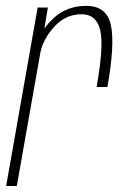

<svg xmlns="http://www.w3.org/2000/svg" viewBox="-36 -620 424 640"><path d="M286 -330Q310.5 -466.5 298 -519.5Q285.5 -572.5 236 -572.5Q182 -572.5 144 -530Q109 -491 99 -447L20 0H-15.5L89.5 -595H123.5L112 -524.5Q124 -542 140.5 -557.5Q185.5 -600.5 251 -600.5Q319.5 -600.5 333.5 -537Q347.5 -473.5 322 -330Z"/></svg>

Font: Anybody ExtraLight
Style: Italic
Weight: 200
Italic angle: -10°
Designer: Tyler Finck
Foundry: Etcetera Type Company
Version: Version 1.010; ttfautohint (v1.8.3) -l 8 -r 50 -G 200 -x 14 